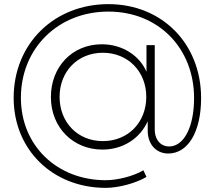

<svg xmlns="http://www.w3.org/2000/svg" viewBox="-20 -736 1039 928"><path d="M728 -110V-518H688V-389C657 -463 576 -522 472 -522C329 -522 226 -413 226 -267C226 -119 334 -13 475 -13C574 -13 656 -66 694 -150V-98C697 -33 739 6 793 6C889 6 952 -99 952 -262C952 -525 763 -716 504 -716C241 -716 46 -524 46 -263C46 -12 235 172 491 172C552 172 636 150 688 119L673 87C624 116 548 135 491 135C255 135 81 -33 81 -263C81 -503 261 -680 504 -680C746 -680 918 -503 918 -262C918 -120 868 -28 797 -28C759 -28 728 -58 728 -110ZM477 -481C599 -481 687 -390 687 -268C687 -145 600 -54 477 -54C355 -54 268 -145 268 -268C268 -390 355 -481 477 -481Z"/></svg>

Font: Montserrat ExtraLight
Style: Regular
Weight: 250
Designer: Julieta Ulanovsky
Foundry: Julieta Ulanovsky
Version: Version 4.000